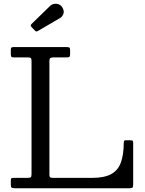

<svg xmlns="http://www.w3.org/2000/svg" viewBox="-20 -1000 768 1020"><path d="M126.5 -695C135.2 -695 140.8 -693.9 143.5 -691.8C146.2 -689.6 147.5 -684.3 147.5 -676V-75C147.5 -65.7 146 -60 143 -58C140 -56 133.7 -55 124 -55H50C44.3 -55 40.8 -53.8 39.5 -51.5C38.2 -49.2 37.5 -45 37.5 -39V-18C37.5 -9.7 39.2 -4.6 42.5 -2.8C45.8 -0.9 51.3 0 59 0H668C677.3 0 682.9 -1.5 684.8 -4.5C686.6 -7.5 687.5 -13.7 687.5 -23V-241C687.5 -247.7 686.1 -251.7 683.2 -253C680.4 -254.3 675.7 -255 669 -255H648C643.3 -255 640.4 -253.8 639.2 -251.5C638.1 -249.2 637.5 -245.7 637.5 -241C637.2 -199 632.1 -164.2 622.2 -136.8C612.4 -109.2 595.3 -88.8 571 -75.2C546.7 -61.8 512.2 -55 467.5 -55H263.5C256.2 -55 250.8 -55.8 247.5 -57.5C244.2 -59.2 242.5 -63.7 242.5 -71V-675.5C242.5 -683.8 244.1 -689.2 247.2 -691.5C250.4 -693.8 255.7 -695 263 -695H335C341.7 -695 346.2 -696 348.8 -698C351.2 -700 352.5 -704.7 352.5 -712V-733C352.5 -741 351.1 -745.8 348.2 -747.5C345.4 -749.2 340 -750 332 -750H54C47.7 -750 43.3 -749.2 41 -747.5C38.7 -745.8 37.5 -741.8 37.5 -735.5V-712C37.5 -705 38.5 -700.4 40.5 -698.2C42.5 -696.1 46.7 -695 53 -695ZM164.5 -838.5C168.2 -834.5 171.2 -832.6 173.8 -832.8C176.2 -832.9 179.7 -834.3 184 -837L298 -903.5C306.7 -908.5 312.9 -916.1 316.8 -926.2C320.6 -936.4 318.8 -947.7 311.5 -960C304.8 -971.7 294.5 -978.2 280.5 -979.8C266.5 -981.2 254.8 -977.3 245.5 -968L147.5 -872.5C142.2 -867.5 142.2 -862.2 147.5 -856.5Z"/></svg>

Font: Besley*
Style: Regular
Weight: 400
Designer: Owen Earl
Foundry: indestructible type*
Version: Version 3.000; ttfautohint (v1.8.3)